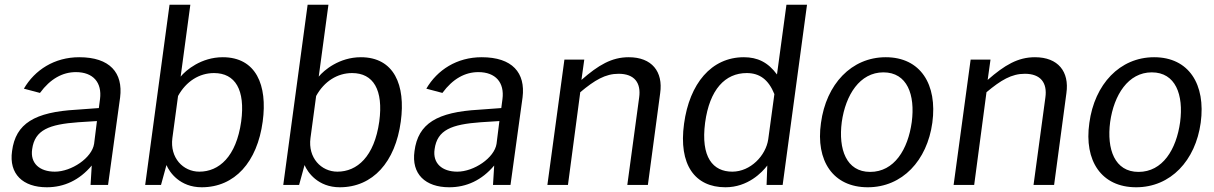

<svg xmlns="http://www.w3.org/2000/svg" viewBox="-20 -782 5136 812"><path d="M178 10C251 10 316 -20 368 -82L363 0H437L488 -370C501 -474 445 -540 315 -540C210 -540 127 -486 81 -407L149 -389C193 -449 245 -477 301 -477C374 -477 412 -433 403 -363L398 -325L303 -318C127 -308 46 -260 31 -143C17 -46 77 10 178 10ZM212 -56C148 -56 107 -91 116 -151C127 -233 188 -256 311 -265L390 -270L378 -174C369 -114 282 -56 212 -56Z M833 10C973 10 1068 -97 1091 -268C1112 -422 1063 -540 922 -540C831 -540 766 -485 744 -458L785 -762H697L594 0H661L684 -84C697 -53 741 10 833 10ZM823 -56C754 -56 698 -115 709 -198L733 -376C767 -438 823 -473 885 -473C975 -473 1018 -402 1000 -268C979 -119 906 -56 823 -56Z M1417 10C1557 10 1652 -97 1675 -268C1696 -422 1647 -540 1506 -540C1415 -540 1350 -485 1328 -458L1369 -762H1281L1178 0H1245L1268 -84C1281 -53 1325 10 1417 10ZM1407 -56C1338 -56 1282 -115 1293 -198L1317 -376C1351 -438 1407 -473 1469 -473C1559 -473 1602 -402 1584 -268C1563 -119 1490 -56 1407 -56Z M1880 10C1953 10 2018 -20 2070 -82L2065 0H2139L2190 -370C2203 -474 2147 -540 2017 -540C1912 -540 1829 -486 1783 -407L1851 -389C1895 -449 1947 -477 2003 -477C2076 -477 2114 -433 2105 -363L2100 -325L2005 -318C1829 -308 1748 -260 1733 -143C1719 -46 1779 10 1880 10ZM1914 -56C1850 -56 1809 -91 1818 -151C1829 -233 1890 -256 2013 -265L2092 -270L2080 -174C2071 -114 1984 -56 1914 -56Z M2382 0 2434 -392C2495 -443 2540 -470 2596 -470C2663 -470 2692 -432 2683 -369L2633 0H2720L2772 -388C2785 -479 2737 -540 2639 -540C2567 -540 2511 -507 2439 -444L2451 -530H2367L2295 0Z M3048 10C3143 10 3203 -53 3225 -82L3222 0H3290L3393 -762H3306L3266 -467C3228 -519 3183 -540 3126 -540C2988 -540 2896 -428 2873 -259C2849 -85 2919 10 3048 10ZM3077 -56C2995 -56 2943 -117 2962 -263C2981 -404 3047 -473 3138 -473C3192 -473 3230 -446 3255 -384L3229 -193C3219 -124 3154 -56 3077 -56Z M3650 10C3796 10 3901 -103 3923 -263C3945 -425 3873 -540 3726 -540C3581 -540 3474 -426 3452 -262C3429 -102 3503 10 3650 10ZM3660 -55C3559 -55 3525 -151 3540 -266C3556 -380 3616 -476 3716 -476C3817 -476 3851 -381 3836 -266C3820 -150 3762 -55 3660 -55Z M4100 0 4152 -392C4213 -443 4258 -470 4314 -470C4381 -470 4410 -432 4401 -369L4351 0H4438L4490 -388C4503 -479 4455 -540 4357 -540C4285 -540 4229 -507 4157 -444L4169 -530H4085L4013 0Z M4785 10C4931 10 5036 -103 5058 -263C5080 -425 5008 -540 4861 -540C4716 -540 4609 -426 4587 -262C4564 -102 4638 10 4785 10ZM4795 -55C4694 -55 4660 -151 4675 -266C4691 -380 4751 -476 4851 -476C4952 -476 4986 -381 4971 -266C4955 -150 4897 -55 4795 -55Z"/></svg>

Font: Cheyenne Sans
Style: Italic
Weight: 400
Italic angle: -8.13011°
Designer: The Public Sans project authors (U.S. Web Design System), Libre Franklin designed by Pablo Impallari and Rodrigo Fuenzal
Foundry: The Cheyenne Sans Project Authors
Version: Version 2.007